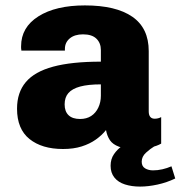

<svg xmlns="http://www.w3.org/2000/svg" viewBox="-20 -541 668 710"><path d="M213 10Q135 10 89 -27Q43 -64 43 -139Q43 -199 75.5 -237.5Q108 -276 176.5 -294.5Q245 -313 353 -313V-356Q353 -382 336.5 -398Q320 -414 287 -414Q256 -414 238 -399Q220 -384 220 -360V-354H59Q59 -358 58.5 -360Q58 -362 58 -362.5Q58 -363 58 -364.5Q58 -366 58 -370Q58 -440 122 -480.5Q186 -521 294 -521Q409 -521 469.5 -479Q530 -437 530 -352V-129Q530 -116 535.5 -109Q541 -102 552 -102Q565 -102 576 -108V-10Q561 -1 535.5 4.5Q510 10 483 10Q443 10 420 1.5Q397 -7 386.5 -22.5Q376 -38 372 -60Q357 -41 334.5 -25Q312 -9 282 0.5Q252 10 213 10ZM276 -101Q300 -101 317 -112Q334 -123 343.5 -143Q353 -163 353 -187V-229Q306 -229 276.5 -221Q247 -213 233 -197Q219 -181 219 -155Q219 -129 233.5 -115Q248 -101 276 -101ZM498 149Q467 149 442 141Q417 133 403 115.5Q389 98 389 72Q389 47 401.5 29Q414 11 430 0H551Q536 9 520 23.5Q504 38 504 57Q504 74 516.5 81.5Q529 89 546 89Q563 89 580.5 85Q598 81 614 74L628 119Q597 134 562.5 141.5Q528 149 498 149Z"/></svg>

Font: Chivo Mono ExtraBold
Style: Regular
Weight: 800
Monospace: yes
Designer: Hector Gatti
Foundry: Omnibus-Type
Version: Version 1.008